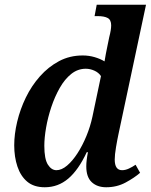

<svg xmlns="http://www.w3.org/2000/svg" viewBox="-20 -780 636 810"><path d="M169 10Q123 10 95 -13.5Q67 -37 53.5 -77.5Q40 -118 40 -167Q40 -214 52.5 -266.5Q65 -319 89 -368.5Q113 -418 148.5 -458Q184 -498 229 -522Q274 -546 329 -546Q355 -546 379 -539Q403 -532 421 -521Q423 -534 426.5 -552.5Q430 -571 432 -580L441 -624Q445 -639 447 -651.5Q449 -664 449 -673Q449 -696 434.5 -704Q420 -712 392 -712H379L388 -760H596L480 -215Q475 -192 469.5 -159.5Q464 -127 464 -107Q464 -62 495 -62Q509 -62 524 -69Q539 -76 552 -85L571 -51Q547 -30 510 -10Q473 10 428 10Q390 10 367 -11.5Q344 -33 344 -78Q344 -103 351 -138H346Q311 -63 268 -26.5Q225 10 169 10ZM218 -62Q240 -62 263 -81.5Q286 -101 307 -133.5Q328 -166 344.5 -206Q361 -246 370 -288L406 -459Q396 -474 378 -482Q360 -490 342 -490Q308 -490 280.5 -468Q253 -446 232 -409Q211 -372 196.5 -328.5Q182 -285 174.5 -242Q167 -199 167 -165Q167 -109 182 -85.5Q197 -62 218 -62Z"/></svg>

Font: Noto Serif SemiCondensed SemiBold
Style: Italic
Weight: 600
Width: 4
Italic angle: -12°
Designer: Monotype Design Team
Foundry: Monotype Imaging Inc.
Version: Version 2.014; ttfautohint (v1.8.4.7-5d5b)